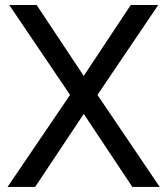

<svg xmlns="http://www.w3.org/2000/svg" viewBox="-20 -740 662 760"><path d="M119.1 0H9.8L257.3 -364.3L16.6 -720.2H125L311.5 -439.5L497.6 -720.2H606.4L365.7 -364.3L612.3 0H503.9L311.5 -289.1Z"/></svg>

Font: Vela Sans Med
Style: Regular
Weight: 500
Designer: Principal design: Mikhail Sharanda - project Manrope.
Design modification: Ravid Balaliev
Foundry: Mikhail Sharanda
Version: Version 1.001